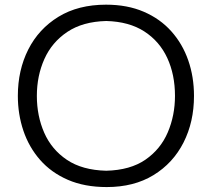

<svg xmlns="http://www.w3.org/2000/svg" viewBox="-20 -777 892 809"><path d="M429.7 11.2Q336.4 11.2 266.1 -19.3Q195.8 -49.8 148.9 -103.3Q102.1 -156.7 78.6 -226.1Q55.2 -295.4 55.2 -373Q55.2 -481.4 99.1 -568.4Q143.1 -655.3 226.3 -706.3Q309.6 -757.3 426.8 -757.3Q516.6 -757.3 585.7 -727.5Q654.8 -697.8 701.9 -645Q749 -592.3 773.2 -522.7Q797.4 -453.1 797.4 -373Q797.4 -263.2 753.2 -176.3Q709 -89.4 626.7 -39.1Q544.4 11.2 429.7 11.2ZM427.7 -57.6Q528.8 -60.1 592.8 -104.2Q656.7 -148.4 687 -219.5Q717.3 -290.5 717.3 -373Q717.3 -462.4 684.8 -532.7Q652.3 -603 588.1 -644.5Q523.9 -686 427.7 -688.5Q328.6 -686 263.7 -642.6Q198.7 -599.1 167 -528.3Q135.3 -457.5 135.3 -373Q135.3 -288.6 166.3 -217.8Q197.3 -147 262 -103.5Q326.7 -60.1 427.7 -57.6Z"/></svg>

Font: Pinar-FD Regular
Style: FD-Regular
Weight: 400
Designer: Amin Abedi
Version: Version 3.000